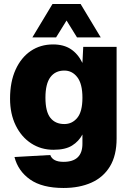

<svg xmlns="http://www.w3.org/2000/svg" viewBox="-20 -773 640 955"><path d="M296 162Q190 162 130 120Q70 78 52 8L230 -2Q242 32 296 32Q390 32 390 -58V-104Q372 -70 338.5 -49Q305 -28 246 -28Q184 -28 135 -60Q86 -92 58 -149.5Q30 -207 30 -282Q30 -366 57.5 -426.5Q85 -487 133 -519.5Q181 -552 244 -552Q297 -552 332.5 -528.5Q368 -505 390 -460L394 -540H560V-84Q560 0 527 54.5Q494 109 434.5 135.5Q375 162 296 162ZM300 -156Q339 -156 364.5 -187Q390 -218 390 -287Q390 -356 364.5 -389Q339 -422 300 -422Q255 -422 230.5 -389Q206 -356 206 -287Q206 -218 230.5 -187Q255 -156 300 -156ZM141 -587 241 -753H381L481 -587H363L311 -671L259 -587Z"/></svg>

Font: Geist Mono Black
Style: Regular
Weight: 900
Monospace: yes
Designer: Basement.studio, Andrés Briganti, Mateo Zaragoza
Foundry: Basement.studio, Vercel, Andrés Briganti, Guido Ferreyra, Mateo Zaragoza
Version: Version 1.500; ttfautohint (v1.8.4.7-5d5b)